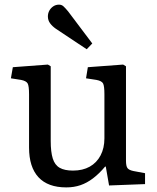

<svg xmlns="http://www.w3.org/2000/svg" viewBox="-20 -792 674 826"><path d="M265.1 14.2Q186 14.2 145.5 -29.5Q105 -73.2 105 -157.2V-386.2Q105 -422.4 98.9 -433.1Q92.8 -443.8 70.8 -448.2L26.9 -455.1L35.2 -502.9L186 -514.2L198.2 -506.8V-186Q198.2 -138.2 207 -110.1Q215.8 -82 236.8 -70.1Q257.8 -58.1 293.9 -58.1Q335.9 -58.1 366 -75Q396 -91.8 412.6 -123.3Q429.2 -154.8 429.2 -196.8V-386.2Q429.2 -421.4 423.6 -432.6Q418 -443.8 395 -448.2L350.1 -455.1L357.9 -502.9L509.8 -514.2L522 -506.8V-101.1Q522 -77.1 528.6 -68.6Q535.2 -60.1 554.2 -56.2L604 -46.9V0L449.2 5.9L435.1 -75.2H432.1Q406.2 -44.4 380.1 -24.7Q354 -4.9 326.2 4.6Q298.3 14.2 265.1 14.2ZM353 -580.1 220.7 -668Q204.6 -679.2 195.3 -692.1Q186 -705.1 186 -721.2Q186 -734.4 191.9 -745.6Q197.8 -756.8 208.7 -764.4Q219.7 -772 233.9 -772Q245.1 -772 252.9 -764.9Q260.7 -757.8 272.9 -743.2L377 -605Z"/></svg>

Font: Literata
Style: Regular
Weight: 400
Designer: Latin by Veronika Burian and Jose Scaglione. Greek by Irene Vlachou. Cyrillic by Vera Evstafieva.
Foundry: TypeTogether
Version: Version 3.002